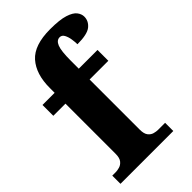

<svg xmlns="http://www.w3.org/2000/svg" viewBox="-232 -848 928 928"><g transform="rotate(-45 231.5 -384.5)"><path d="M15 0V-56H39Q49 -56 64 -60Q79 -64 90 -77.5Q101 -91 101 -119V-462H18V-536H101V-569Q101 -664 147.5 -716.5Q194 -769 303 -769Q368 -769 402.5 -758Q437 -747 450 -730Q463 -713 463 -695Q463 -665 438 -644.5Q413 -624 345 -624Q345 -639 342 -659Q339 -679 331 -694Q323 -709 308 -709Q287 -709 276.5 -683Q266 -657 266 -590V-536H394V-462H266V-119Q266 -91 276.5 -77.5Q287 -64 301.5 -60Q316 -56 328 -56H376V0Z"/></g></svg>

Font: Noto Serif Thai SemiCondensed ExtraBold
Style: Regular
Weight: 800
Width: 4
Designer: Monotype Design Team
Foundry: Monotype Imaging Inc.
Version: Version 2.002; ttfautohint (v1.8.4.7-5d5b)